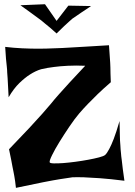

<svg xmlns="http://www.w3.org/2000/svg" viewBox="-20 -907 648 923"><path d="M4.9 -681.6Q44.9 -676.8 86.4 -674.8Q127.9 -672.9 162.1 -672.9Q202.1 -672.9 240.2 -674.8Q279.3 -675.8 322.3 -678.7Q359.4 -680.7 406.2 -683.6Q453.1 -686.5 503.9 -689.5L509.8 -604.5Q509.8 -595.7 510.7 -582Q510.7 -570.3 511.2 -552.7Q511.7 -535.2 512.7 -511.7Q477.5 -481.4 449.7 -454.6Q421.9 -427.7 402.3 -407.2Q378.9 -382.8 361.3 -362.3Q338.9 -335.9 313.5 -298.3Q288.1 -260.7 266.1 -225.1Q244.1 -189.5 230.5 -161.6Q216.8 -133.8 218.8 -127Q219.7 -122.1 238.3 -121.6Q256.8 -121.1 283.7 -123Q310.5 -125 343.3 -129.4Q376 -133.8 404.8 -139.2Q433.6 -144.5 456.1 -150.4Q478.5 -156.2 485.4 -162.1Q494.1 -169.9 504.9 -190.4Q514.6 -208 526.9 -239.7Q539.1 -271.5 554.7 -325.2Q555.7 -285.2 556.2 -256.8Q556.6 -228.5 558.6 -209Q559.6 -186.5 561.5 -171.9Q562.5 -156.2 565.4 -136.7Q567.4 -120.1 570.3 -94.7Q573.2 -69.3 578.1 -38.1Q507.8 -46.9 460 -50.3Q412.1 -53.7 382.8 -54.7Q348.6 -55.7 328.1 -54.7Q306.6 -51.8 269.5 -45.9Q238.3 -41 186.5 -30.8Q134.8 -20.5 56.6 -3.9Q54.7 -22.5 52.7 -36.1Q50.8 -49.8 48.8 -60.5Q46.9 -71.3 44.9 -81.1Q43 -89.8 40 -105.5Q38.1 -119.1 33.7 -139.2Q29.3 -159.2 23.4 -189.5Q82 -250 120.6 -291.5Q159.2 -333 182.6 -359.4Q210 -390.6 225.6 -409.2Q240.2 -427.7 263.7 -454.1Q283.2 -476.6 314.5 -510.3Q345.7 -543.9 389.6 -590.8Q344.7 -592.8 306.2 -590.8Q267.6 -588.9 239.3 -585Q206.1 -581.1 177.7 -574.2Q151.4 -566.4 124 -548.8Q100.6 -534.2 73.2 -507.8Q45.9 -481.4 21.5 -439.5Q19.5 -471.7 18.6 -494.1Q17.6 -516.6 16.6 -531.2Q15.6 -547.9 14.6 -558.6Q14.6 -569.3 12.7 -586.9Q10.7 -601.6 8.8 -624.5Q6.8 -647.5 4.9 -681.6ZM418 -877.9Q391.6 -860.4 374.5 -849.1Q357.4 -837.9 346.7 -830.1Q335 -821.3 328.1 -817.4Q322.3 -812.5 311.5 -802.7Q302.7 -794.9 288.1 -781.2Q273.4 -767.6 252 -746.1Q234.4 -762.7 220.7 -773.9Q207 -785.2 197.3 -793Q186.5 -801.8 178.7 -808.6Q169.9 -814.5 156.2 -825.2Q144.5 -834 125.5 -847.7Q106.4 -861.3 78.1 -881.8L196.3 -886.7L252 -806.6L308.6 -879.9Z"/></svg>

Font: Irish Grover
Style: Regular
Weight: 400
Designer: Squid
Foundry: Font Diner, Inc DBA Sideshow
Version: Version 1.000